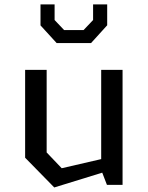

<svg xmlns="http://www.w3.org/2000/svg" viewBox="-20 -826 660 858"><path d="M188.5 -144.7 255.8 -74.2 490.7 -128.5V-71L222.5 11.7L92.3 -121.2V-513.7H188.5ZM527.7 0H457.8L432.2 -66.5V-513.7H527.7ZM161 -712.5V-806.2H224V-736.5L266.5 -691.7H353.5L396 -736.5V-806.2H459V-713L386.8 -633.5H233.2Z"/></svg>

Font: Monaspace Krypton Var
Style: Regular
Weight: 400
Designer: Riley Cran and the Lettermatic Team
Version: Version 1.101 (Monaspace Krypton Var)